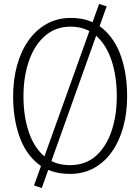

<svg xmlns="http://www.w3.org/2000/svg" viewBox="-20 -866 705 965"><path d="M516 -834 190 79 151 66 478 -846ZM332 8Q233 8 170 -43.5Q107 -95 76.5 -183.5Q46 -272 46 -382Q46 -465 65.5 -536.5Q85 -608 122.5 -661.5Q160 -715 214 -745.5Q268 -776 336 -776Q432 -776 495 -723.5Q558 -671 588.5 -582Q619 -493 619 -382Q619 -300 600 -229.5Q581 -159 544 -105.5Q507 -52 453.5 -22Q400 8 332 8ZM332 -36Q409 -36 461 -81.5Q513 -127 540 -205.5Q567 -284 567 -382Q567 -482 541 -561Q515 -640 463.5 -686Q412 -732 335 -732Q259 -732 206 -685.5Q153 -639 125.5 -560Q98 -481 98 -382Q98 -283 124 -204.5Q150 -126 202 -81Q254 -36 332 -36Z"/></svg>

Font: Yaldevi ExtraLight
Style: Regular
Weight: 200
Designer: Sol Matas, Rajitha Manaperi, Kosala Senevirathne
Foundry: Mooniak
Version: Version 1.100